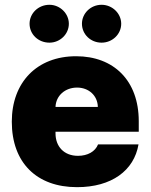

<svg xmlns="http://www.w3.org/2000/svg" viewBox="-20 -772 629 802"><path d="M301.8 9.8C446.3 9.8 540 -59.6 558.6 -168.9H389.6C377.9 -138.7 345.7 -121.1 305.7 -121.1C247.1 -121.1 211.9 -160.2 211.9 -214.8V-221.7H559.6V-265.6C559.6 -435.5 455.1 -537.1 297.9 -537.1C133.8 -537.1 29.3 -427.7 29.3 -263.7C29.3 -92.8 132.8 9.8 301.8 9.8ZM186.5 -593.8C230.5 -593.8 267.6 -628.9 267.6 -672.9C267.6 -715.8 230.5 -752 186.5 -752C139.6 -752 103.5 -715.8 103.5 -672.9C103.5 -628.9 139.6 -593.8 186.5 -593.8ZM404.3 -593.8C449.2 -593.8 486.3 -628.9 486.3 -672.9C486.3 -715.8 449.2 -752 404.3 -752C358.4 -752 322.3 -715.8 322.3 -672.9C322.3 -628.9 358.4 -593.8 404.3 -593.8ZM211.9 -325.2C213.4 -372.6 252.4 -406.2 301.8 -406.2C350.6 -406.2 387.7 -373 388.7 -325.2Z"/></svg>

Font: Pretendard Black
Style: Regular
Weight: 900
Designer: Base glyphs from Inter by Rasmus Andersson; Hangeul glyphs from Noto Sans CJK(Source Han Sans) by Jang Soo-young and Kan
Foundry: Kil Hyung-jin
Version: Version 1.309;Glyphs 3.2 (3225)